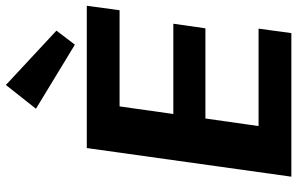

<svg xmlns="http://www.w3.org/2000/svg" viewBox="-200 -817 1017 657"><g transform="rotate(-90 308.5 -488.5)"><path d="M170.4 -112.2H539L523.7 0H32.4L130.4 -700H617.2L602 -587.8H237.9L285.2 -674.6L238.7 -345.9L211.8 -403.9H555.8L540.1 -294.1H196L239.8 -352.1L193.3 -25.4ZM532.2 -803.8 484.1 -740.8 264.9 -874 346.2 -976.9Z"/></g></svg>

Font: Pathway Extreme 8pt Thin
Style: Italic
Weight: 100
Italic angle: -8°
Designer: Eduardo Rodriguez Tunni
Foundry: Eduardo Rodriguez Tunni
Version: Version 1.000